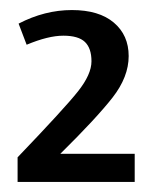

<svg xmlns="http://www.w3.org/2000/svg" viewBox="-20 -732 308 382"><path d="M248 -426V-370H15V-419Q108 -516 135 -550Q162 -584 162 -610Q162 -636 149 -648.5Q136 -661 106 -661Q76 -661 33 -643L17 -685Q69 -712 123 -712Q177 -712 206.5 -687Q236 -662 236 -620.5Q236 -579 204 -538Q172 -497 100 -426Z"/></svg>

Font: Voces
Style: Regular
Weight: 400
Designer: Ana Paula Megda, Pablo Ugerman
Foundry: Ana Paula Megda, Pablo Ugerman
Version: Version 1.003